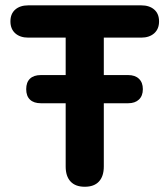

<svg xmlns="http://www.w3.org/2000/svg" viewBox="-20 -690 620 718"><path d="M225.6 -67.4V-549.3H85.7Q55.2 -549.3 37.1 -565.4Q19 -581.6 19 -610.1Q19 -638.6 37.1 -654.3Q55.2 -670 85.7 -670H508.1Q538.6 -670 556.7 -654.3Q574.8 -638.6 574.8 -610Q574.8 -581.6 556.6 -565.4Q538.3 -549.3 508.1 -549.3H368.2V-67.4Q368.2 -30.9 350.1 -11.3Q332.1 8.4 297 8.4Q261.9 8.4 243.8 -11.3Q225.6 -30.9 225.6 -67.4ZM78 -356.6Q78 -382.3 92.2 -395.8Q106.3 -409.3 133 -409.3H459.2Q485.1 -409.3 499.6 -395.4Q514.2 -381.5 514.2 -356.6Q514.2 -331.7 499.6 -317.8Q485.1 -303.9 459.2 -303.9H133Q106.3 -303.9 92.2 -317.4Q78 -330.9 78 -356.6Z"/></svg>

Font: SN Pro Thin
Style: Regular
Weight: 200
Designer: Tobias Whetton
Foundry: Supernotes
Version: Version 1.003;Glyphs 3.3 (3324)